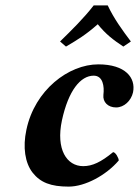

<svg xmlns="http://www.w3.org/2000/svg" viewBox="-20 -683 516 713"><path d="M421 -87C421 -96 409 -118 400 -118C355 -81 323 -66 289 -66C228 -66 187 -128 210 -236C234 -347 279 -402 328 -402C362 -402 368 -363 364 -331C361 -304 381 -284 411 -284C441 -284 467 -309 474 -340C485 -394 446 -444 345 -444C235 -444 109 -349 78 -201C64 -136 73 -78 101 -42C130 -5 169 10 235 10C296 10 374 -32 421 -87ZM380 -663H328C291 -615 245 -570 203 -529L225 -510C269 -536 299 -554 343 -593C373 -556 399 -536 438 -510L466 -529C435 -570 403 -614 380 -663Z"/></svg>

Font: Libertinus Serif
Style: Bold Italic
Weight: 700
Italic angle: -12°
Designer: Philipp H. Poll, Khaled Hosny
Foundry: Caleb Maclennan
Version: Version 7.050;RELEASE